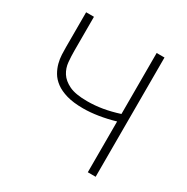

<svg xmlns="http://www.w3.org/2000/svg" viewBox="-160 -838 950 976"><g transform="rotate(30 315.0 -350.0)"><path d="M300 -269Q243 -269 203.5 -280.5Q164 -292 138.5 -311Q113 -330 99 -354Q85 -378 78.5 -403Q72 -428 71 -452Q70 -476 70 -495V-700H116V-500Q116 -469 119 -435.5Q122 -402 139.5 -374.5Q157 -347 194 -329Q231 -311 300 -311Q345 -311 389.5 -318.5Q434 -326 484 -342V-700H530V0H484V-298Q436 -284 389 -276.5Q342 -269 300 -269Z"/></g></svg>

Font: PT Root UI Light
Style: Regular
Weight: 300
Designer: Vitaly Kuzmin
Foundry: ParaType Ltd.
Version: Version 2.000G